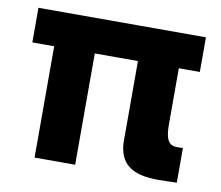

<svg xmlns="http://www.w3.org/2000/svg" viewBox="-63 -589 766 666"><g transform="rotate(10 320.0 -256.0)"><path d="M599 0V-122C566 -121 537 -114 537 -194V-392H611V-514H21V-392H98V0H241V-392H393V-116C391 22 524 1 599 0Z"/></g></svg>

Font: Vanilla Cream Black
Style: Regular
Weight: 900
Designer: Jeremy Tribby, Jinavaṁso
Foundry: Tribby Type
Version: Version 1.422;Glyphs 3.1.2 (3151)